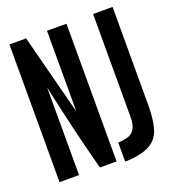

<svg xmlns="http://www.w3.org/2000/svg" viewBox="-130 -793 820 908"><g transform="rotate(-20 280.0 -339.0)"><path d="M20 0V-693H104L209 -287V-456V-693H307V0H223Q206 -65 193 -116.5Q180 -168 168.5 -216.5Q157 -265 145 -318.5Q133 -372 118 -440V-253V0ZM345 15V-81Q373 -82 394.5 -88.5Q416 -95 428.5 -115.5Q441 -136 441 -179V-693H539V-200Q539 -127 525 -80.5Q511 -34 469.5 -11Q428 12 345 15Z"/></g></svg>

Font: Ubuntu Sans Mono
Style: Regular
Weight: 400
Monospace: yes
Designer: Dalton Maag Ltd
Foundry: Dalton Maag Ltd
Version: Version 1.006